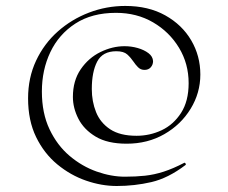

<svg xmlns="http://www.w3.org/2000/svg" viewBox="-20 -518 759 640"><path d="M369 102Q318.6 102 266.8 84.1Q215 66.2 171 29.9Q127 -6.4 100.3 -61.3Q73.6 -116.2 73.6 -190.2Q73.6 -258.8 100.2 -315.6Q126.8 -372.4 172.7 -413.1Q218.6 -453.8 276.7 -476Q334.8 -498.2 397.6 -498.2Q474.6 -498.2 530.8 -466.8Q587 -435.4 617.4 -383.5Q647.8 -331.6 647.8 -269.6Q647.8 -208.4 615.5 -155.5Q583.2 -102.6 527.7 -70.8Q472.2 -39 402.2 -39Q338.4 -39 299.1 -62.5Q259.8 -86 241.4 -122Q223 -158 223 -195Q223 -249 249 -287Q275 -325 314.8 -344.5Q354.6 -364 395.2 -364Q417.8 -364 439.1 -357.9Q460.4 -351.8 474.9 -340.8Q489.4 -329.8 490.2 -314.2Q490.2 -302.4 482.6 -293.7Q475 -285 461.6 -285Q448.8 -285 440 -294Q431.2 -303 425.8 -311.4Q416 -325.8 404.2 -336.5Q392.4 -347.2 367.8 -347.2Q322 -347.2 304 -312.8Q286 -278.4 286 -221.2Q286 -179.8 300.2 -144.3Q314.4 -108.8 347.2 -87.1Q380 -65.4 435.2 -65.4Q479.4 -65.4 518.8 -83.9Q558.2 -102.4 583.5 -141.6Q608.8 -180.8 608.8 -240.8Q608.8 -305.6 576.8 -358.6Q544.8 -411.6 490.4 -443.4Q436 -475.2 366.6 -475.2Q286.4 -475.2 231.3 -439.5Q176.2 -403.8 147.9 -344.4Q119.6 -285 119.6 -213Q119.6 -140.8 145.1 -87.1Q170.6 -33.4 212 1.6Q253.4 36.6 302.1 53.8Q350.8 71 396.4 71Q432.4 71 463.2 67.7Q494 64.4 525.6 54.2Q557.2 44 594 24.8Q596.2 23.6 598.4 26.8Q600.6 30 598.4 32Q540.6 76 484.5 89Q428.4 102 369 102Z"/></svg>

Font: Cormorant Infant Light
Style: Regular
Weight: 300
Designer: Christian Thalmann (Catharsis Fonts)
Foundry: Catharsis Fonts
Version: Version 4.001